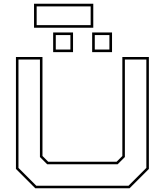

<svg xmlns="http://www.w3.org/2000/svg" viewBox="-20 -1004 879 1024"><path d="M168 0 65 -103V-700H206.5V-172L237 -141.5H602L632.5 -172V-700H774V-103L671 0ZM173.5 -13.5H665.5L760.5 -108.5V-686.5H646V-166.5L607.5 -128H231.5L193 -166.5V-686.5H78.5V-108.5ZM471.5 -726V-831H577.5V-726ZM263.5 -726V-831H369.5V-726ZM277.5 -740H355.5V-817H277.5ZM485.5 -740H563.5V-817H485.5ZM161.5 -856V-984H477.5V-856ZM175.5 -870H463.5V-970H175.5Z"/></svg>

Font: Tourney Expanded Thin
Style: Regular
Weight: 100
Width: 7
Designer: Tyler Finck
Foundry: Etcetera Type Co
Version: Version 1.010; ttfautohint (v1.8.3)